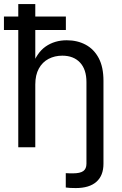

<svg xmlns="http://www.w3.org/2000/svg" viewBox="-21 -748 618 975"><path d="M363.8 207Q347.7 207 334.5 206.3Q321.3 205.6 313 204.1V131.3Q320.8 131.8 331.5 132.1Q342.3 132.3 348.6 132.3Q386.2 132.3 402.1 120.6Q418 108.9 418 83.5V0H504.4V83.5Q504.4 143.6 468.5 175.3Q432.6 207 363.8 207ZM158.2 -318.8V0H71.8V-727.5H158.2V-405.8H139.6Q164.6 -479.5 210.4 -511.5Q256.3 -543.5 317.9 -543.5Q372.1 -543.5 414.3 -520.8Q456.5 -498 480.5 -452.6Q504.4 -407.2 504.4 -337.9V0H418V-331.1Q418 -395.5 385.3 -430.4Q352.5 -465.3 295.4 -465.3Q256.8 -465.3 225.6 -449Q194.3 -432.6 176.3 -399.9Q158.2 -367.2 158.2 -318.8ZM-1 -595.7V-664.1H313.5V-595.7Z"/></svg>

Font: Inter 20pt
Style: Regular
Weight: 400
Version: Version 4.001;git-66647c0bb